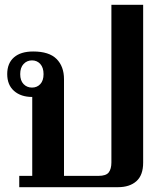

<svg xmlns="http://www.w3.org/2000/svg" viewBox="-20 -778 673 798"><path d="M60 -47H114V-375Q67 -375 38.5 -400Q10 -425 10 -470Q10 -515 38 -539.5Q66 -564 118 -564Q184 -564 215 -533Q246 -502 246 -449V-47H389Q421 -47 432 -61.5Q443 -76 443 -103V-758H575V-102Q575 -50 547 -25Q519 0 470 0H60ZM161 -470Q161 -497 147.5 -512Q134 -527 113 -527Q92 -527 78 -512Q64 -497 64 -470Q64 -443 78 -428.5Q92 -414 113 -414Q134 -414 147.5 -428.5Q161 -443 161 -470Z"/></svg>

Font: Trirong SemiBold
Style: Regular
Weight: 600
Designer: Katatrad Team
Foundry: CadsonDemak
Version: Version 1.000